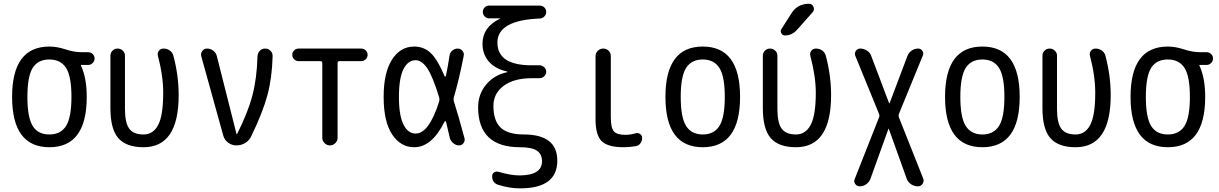

<svg xmlns="http://www.w3.org/2000/svg" viewBox="-20 -780 6540 1030"><path d="M334.5 -415.5Q305.7 -460.9 244.6 -460.9Q183.6 -460.9 155.3 -415.5Q127 -370.1 127 -260.3Q127 -150.4 155.3 -104.5Q183.6 -58.6 244.6 -58.6Q305.7 -58.6 334.5 -104.5Q363.3 -150.4 363.3 -260.3Q363.3 -370.1 334.5 -415.5ZM245.1 -530.3Q285.2 -530.3 331.5 -515.1Q377.9 -500 417 -500H453.1Q466.8 -500 477.1 -490.2Q487.3 -480.5 487.3 -466.3Q487.3 -452.1 477.1 -441.9Q466.8 -431.6 453.1 -431.6H415Q414.1 -431.6 414.1 -430.7V-428.7Q445.3 -363.3 445.3 -259.8Q445.3 9.8 245.1 9.8Q44.9 9.8 44.9 -260.3Q44.9 -530.3 245.1 -530.3Z M750 9.8Q657.2 9.8 614.7 -39.1Q572.3 -87.9 572.3 -200.2V-481.4Q572.3 -497.1 583.5 -508.3Q594.7 -519.5 610.8 -519.5Q627 -519.5 638.7 -508.3Q650.4 -497.1 650.4 -481.4V-196.3Q650.4 -121.1 673.3 -89.8Q696.3 -58.6 750 -58.6Q801.8 -58.6 828.6 -109.9Q855.5 -161.1 855.5 -282.2Q855.5 -374 827.1 -480.5Q823.2 -495.1 832 -507.3Q840.8 -519.5 857.4 -519.5Q876 -519.5 891.1 -508.8Q906.2 -498 910.2 -480.5Q938.5 -375 938.5 -269.5Q938.5 9.8 750 9.8Z M1177.7 -52.7 1059.6 -478.5Q1055.7 -494.1 1065.4 -506.8Q1075.2 -519.5 1090.8 -519.5Q1109.4 -519.5 1124.5 -507.8Q1139.6 -496.1 1143.6 -477.5L1249 -60.5Q1249 -59.6 1250 -59.6Q1252 -59.6 1252 -61.5Q1309.6 -174.8 1334 -268.1Q1358.4 -361.3 1361.3 -478.5Q1362.3 -495.1 1373.5 -507.3Q1384.8 -519.5 1402.3 -519.5Q1419.9 -519.5 1431.6 -507.3Q1443.4 -495.1 1442.4 -477.5Q1439.5 -362.3 1414.6 -269.5Q1389.6 -176.8 1328.1 -49.8Q1317.4 -26.4 1295.9 -13.2Q1274.4 0 1248 0Q1223.6 0 1204.1 -14.6Q1184.6 -29.3 1177.7 -52.7Z M1582 -452.1Q1568.4 -452.1 1558.1 -461.9Q1547.9 -471.7 1547.9 -485.8Q1547.9 -500 1558.1 -509.8Q1568.4 -519.5 1582 -519.5H1918Q1931.6 -519.5 1941.9 -509.8Q1952.1 -500 1952.1 -485.8Q1952.1 -471.7 1941.9 -461.9Q1931.6 -452.1 1918 -452.1H1801.8Q1791 -452.1 1791 -441.4V-41Q1791 -24.4 1778.8 -12.2Q1766.6 0 1750 0Q1733.4 0 1721.2 -12.2Q1709 -24.4 1709 -41V-441.4Q1709 -452.1 1698.2 -452.1Z M2210 -457Q2168.9 -457 2144.5 -409.2Q2120.1 -361.3 2120.1 -259.8Q2120.1 -160.2 2144.5 -111.8Q2168.9 -63.5 2210 -63.5Q2281.2 -63.5 2335.9 -235.4Q2338.9 -246.1 2335.9 -257.8Q2300.8 -372.1 2271.5 -414.6Q2242.2 -457 2210 -457ZM2202.1 9.8Q2128.9 9.8 2083.5 -59.1Q2038.1 -127.9 2038.1 -259.8Q2038.1 -390.6 2083 -460.4Q2127.9 -530.3 2202.1 -530.3Q2252 -530.3 2288.6 -497.6Q2325.2 -464.8 2365.2 -371.1Q2366.2 -369.1 2368.7 -369.6Q2371.1 -370.1 2372.1 -372.1Q2383.8 -427.7 2391.6 -482.4Q2394.5 -499 2407.2 -509.3Q2419.9 -519.5 2435.5 -519.5Q2450.2 -519.5 2460.4 -507.8Q2470.7 -496.1 2467.8 -481.4Q2442.4 -351.6 2414.1 -255.9Q2412.1 -247.1 2415 -235.4Q2436.5 -169.9 2471.7 -39.1Q2475.6 -25.4 2466.8 -12.7Q2458 0 2443.4 0Q2426.8 0 2412.6 -11.2Q2398.4 -22.5 2393.6 -38.1Q2383.8 -83 2373 -126Q2372.1 -128.9 2369.6 -129.9Q2367.2 -130.9 2365.2 -127.9Q2296.9 9.8 2202.1 9.8Z M2769.5 9.8Q2544.9 9.8 2544.9 -205.1Q2544.9 -274.4 2587.9 -326.2Q2630.9 -377.9 2700.2 -392.6Q2701.2 -392.6 2701.2 -393.6Q2701.2 -395.5 2700.2 -396.5Q2636.7 -410.2 2602.5 -449.7Q2568.4 -489.3 2568.4 -544.9Q2568.4 -633.8 2660.2 -678.7Q2662.1 -678.7 2662.1 -680.7Q2662.1 -681.6 2661.1 -681.6H2603.5Q2589.8 -681.6 2580.1 -691.9Q2570.3 -702.1 2570.3 -716.3Q2570.3 -730.5 2580.1 -740.2Q2589.8 -750 2603.5 -750H2876Q2889.6 -750 2899.9 -740.2Q2910.2 -730.5 2910.2 -716.3Q2910.2 -702.1 2900.4 -691.9Q2890.6 -681.6 2877 -680.7Q2648.4 -671.9 2648.4 -551.8Q2648.4 -429.7 2832 -429.7H2875Q2888.7 -429.7 2899.4 -419.4Q2910.2 -409.2 2910.2 -395Q2910.2 -380.9 2899.4 -370.6Q2888.7 -360.4 2875 -360.4H2832Q2736.3 -360.4 2681.6 -319.3Q2627 -278.3 2627 -211.9Q2627 -131.8 2666 -95.2Q2705.1 -58.6 2790 -58.6Q2969.7 -58.6 2969.7 82Q2969.7 230.5 2769.5 230.5Q2713.9 230.5 2654.3 211.9Q2620.1 202.1 2620.1 165Q2620.1 152.3 2630.4 145Q2640.6 137.7 2654.3 141.6Q2715.8 160.2 2764.6 161.1Q2887.7 161.1 2887.7 85Q2887.7 46.9 2860.4 28.3Q2833 9.8 2769.5 9.8Z M3325.2 9.8Q3241.2 9.8 3208 -22.5Q3174.8 -54.7 3174.8 -139.6V-478.5Q3174.8 -495.1 3187 -507.3Q3199.2 -519.5 3216.3 -519.5Q3233.4 -519.5 3245.1 -507.8Q3256.8 -496.1 3256.8 -478.5V-150.4Q3256.8 -94.7 3272.9 -75.7Q3289.1 -56.6 3335 -56.6Q3360.4 -56.6 3391.6 -65.4Q3404.3 -68.4 3414.6 -60.5Q3424.8 -52.7 3424.8 -40Q3424.8 -24.4 3416 -11.7Q3407.2 1 3391.6 3.9Q3359.4 9.8 3325.2 9.8Z M3839.4 -415.5Q3810.5 -460.9 3750 -460.9Q3689.5 -460.9 3660.6 -415.5Q3631.8 -370.1 3631.8 -260.3Q3631.8 -150.4 3660.6 -104.5Q3689.5 -58.6 3750 -58.6Q3810.5 -58.6 3839.4 -104.5Q3868.2 -150.4 3868.2 -260.3Q3868.2 -370.1 3839.4 -415.5ZM3950.2 -260.3Q3950.2 9.8 3750 9.8Q3549.8 9.8 3549.8 -260.3Q3549.8 -530.3 3750 -530.3Q3950.2 -530.3 3950.2 -260.3Z M4250 9.8Q4157.2 9.8 4114.7 -39.1Q4072.3 -87.9 4072.3 -200.2V-481.4Q4072.3 -497.1 4083.5 -508.3Q4094.7 -519.5 4110.8 -519.5Q4127 -519.5 4138.7 -508.3Q4150.4 -497.1 4150.4 -481.4V-196.3Q4150.4 -121.1 4173.3 -89.8Q4196.3 -58.6 4250 -58.6Q4301.8 -58.6 4329.1 -110.4Q4356.4 -162.1 4356.4 -282.2Q4356.4 -370.1 4327.1 -480.5Q4323.2 -495.1 4332 -507.3Q4340.8 -519.5 4357.4 -519.5Q4376 -519.5 4391.1 -508.8Q4406.2 -498 4410.2 -480.5Q4438.5 -375 4438.5 -269.5Q4438.5 9.8 4250 9.8ZM4226.6 -710Q4258.8 -759.8 4320.3 -759.8Q4336.9 -759.8 4343.8 -743.7Q4350.6 -727.5 4339.8 -714.8L4255.9 -620.1Q4228.5 -589.8 4190.4 -589.8Q4177.7 -589.8 4171.4 -602.1Q4165 -614.3 4171.9 -624Z M4591.8 219.7Q4577.1 219.7 4567.9 207Q4558.6 194.3 4565.4 179.7L4695.3 -149.4Q4700.2 -160.2 4695.3 -169.9L4568.4 -480.5Q4562.5 -494.1 4571.3 -506.8Q4580.1 -519.5 4594.7 -519.5Q4614.3 -519.5 4631.3 -508.3Q4648.4 -497.1 4654.3 -478.5L4750 -225.6Q4750 -224.6 4751 -224.6Q4752 -224.6 4752 -225.6L4848.6 -481.4Q4855.5 -498 4871.1 -508.8Q4886.7 -519.5 4905.3 -519.5Q4919.9 -519.5 4928.2 -507.3Q4936.5 -495.1 4930.7 -482.4L4802.7 -169.9Q4798.8 -160.2 4802.7 -149.4L4932.6 177.7Q4938.5 192.4 4929.2 206.1Q4919.9 219.7 4904.3 219.7Q4884.8 219.7 4867.7 208.5Q4850.6 197.3 4843.8 177.7L4748 -88.9Q4748 -89.8 4747.1 -89.8Q4746.1 -89.8 4746.1 -88.9L4649.4 179.7Q4642.6 197.3 4627 208.5Q4611.3 219.7 4591.8 219.7Z M5339.4 -415.5Q5310.5 -460.9 5250 -460.9Q5189.5 -460.9 5160.6 -415.5Q5131.8 -370.1 5131.8 -260.3Q5131.8 -150.4 5160.6 -104.5Q5189.5 -58.6 5250 -58.6Q5310.5 -58.6 5339.4 -104.5Q5368.2 -150.4 5368.2 -260.3Q5368.2 -370.1 5339.4 -415.5ZM5450.2 -260.3Q5450.2 9.8 5250 9.8Q5049.8 9.8 5049.8 -260.3Q5049.8 -530.3 5250 -530.3Q5450.2 -530.3 5450.2 -260.3Z M5750 9.8Q5657.2 9.8 5614.7 -39.1Q5572.3 -87.9 5572.3 -200.2V-481.4Q5572.3 -497.1 5583.5 -508.3Q5594.7 -519.5 5610.8 -519.5Q5627 -519.5 5638.7 -508.3Q5650.4 -497.1 5650.4 -481.4V-196.3Q5650.4 -121.1 5673.3 -89.8Q5696.3 -58.6 5750 -58.6Q5801.8 -58.6 5828.6 -109.9Q5855.5 -161.1 5855.5 -282.2Q5855.5 -374 5827.1 -480.5Q5823.2 -495.1 5832 -507.3Q5840.8 -519.5 5857.4 -519.5Q5876 -519.5 5891.1 -508.8Q5906.2 -498 5910.2 -480.5Q5938.5 -375 5938.5 -269.5Q5938.5 9.8 5750 9.8Z M6334.5 -415.5Q6305.7 -460.9 6244.6 -460.9Q6183.6 -460.9 6155.3 -415.5Q6127 -370.1 6127 -260.3Q6127 -150.4 6155.3 -104.5Q6183.6 -58.6 6244.6 -58.6Q6305.7 -58.6 6334.5 -104.5Q6363.3 -150.4 6363.3 -260.3Q6363.3 -370.1 6334.5 -415.5ZM6245.1 -530.3Q6285.2 -530.3 6331.5 -515.1Q6377.9 -500 6417 -500H6453.1Q6466.8 -500 6477.1 -490.2Q6487.3 -480.5 6487.3 -466.3Q6487.3 -452.1 6477.1 -441.9Q6466.8 -431.6 6453.1 -431.6H6415Q6414.1 -431.6 6414.1 -430.7V-428.7Q6445.3 -363.3 6445.3 -259.8Q6445.3 9.8 6245.1 9.8Q6044.9 9.8 6044.9 -260.3Q6044.9 -530.3 6245.1 -530.3Z"/></svg>

Font: Rounded-X Mgen+ 1m regular
Style: Regular
Weight: 400
Designer: [Source Han Sans]
Ryoko NISHIZUKA  (kana & ideographs); Paul D. Hunt (Latin, Greek & Cyrillic); Wenlong ZHANG  (bopomofo
Version: Version 1.059.20150602